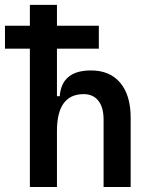

<svg xmlns="http://www.w3.org/2000/svg" viewBox="-20 -752 626 772"><path d="M100.1 0V-556.2H0V-648.4H100.1V-732.4H209V-648.4H377.4V-556.2H209V-365.2H220.2Q228 -468.8 345.7 -468.8Q421.9 -468.8 463.6 -418.9Q505.4 -369.1 505.4 -278.3V0H396.5V-271Q396.5 -320.3 375.5 -346.9Q354.5 -373.5 316.4 -373.5Q209 -373.5 209 -225.1V0Z"/></svg>

Font: Caskaydia Cove Medium
Style: Regular
Weight: 500
Monospace: yes
Designer: Aaron Bell
Foundry: Saja Typeworks
Version: Version 4.300; ttfautohint (v1.8.3)